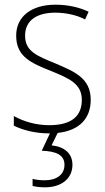

<svg xmlns="http://www.w3.org/2000/svg" viewBox="-20 -559 449 819"><path d="M289 144C289 96 256 67 200 61L226 8C319 -2 367 -54 367 -133C367 -227 296 -254 215 -289C137 -321 87 -340 87 -407C87 -471 136 -505 216 -505C262 -505 310 -494 343 -476L358 -509C320 -527 272 -539 217 -539C112 -539 49 -487 49 -407C49 -317 113 -290 198 -256C277 -224 329 -201 329 -133C329 -65 287 -25 190 -25C135 -25 82 -40 39 -64V-23C73 -6 126 10 190 10H193L158 84C220 86 255 102 255 144C255 187 220 210 171 210C151 210 134 208 119 204V234C133 238 151 240 172 240C242 240 289 203 289 144Z"/></svg>

Font: Noto Sans Devanagari SemiCondensed ExtraLight
Style: Regular
Weight: 200
Width: 4
Designer: Jelle Bosma - Monotype Design Team
Foundry: Monotype Imaging Inc.
Version: Version 2.004